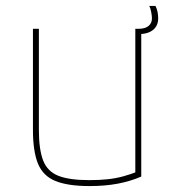

<svg xmlns="http://www.w3.org/2000/svg" viewBox="-20 -617 590 647"><path d="M282 10Q209 10 167 -7Q125 -24 108 -65.5Q91 -107 91 -180V-520H111V-180Q111 -113 125.5 -76Q140 -39 177 -24.5Q214 -10 281 -10Q315 -10 343 -13Q371 -16 396 -23Q421 -30 444 -39L436 -27V-520H456V-22Q419 -6 376.5 2Q334 10 282 10ZM446 -502Q440 -502 436 -503V-520H448Q469 -520 480.5 -529.5Q492 -539 492 -555Q492 -563 489.5 -576.5Q487 -590 483 -597H504Q509 -587 511 -576.5Q513 -566 513 -555Q513 -530 495.5 -516Q478 -502 446 -502Z"/></svg>

Font: M PLUS Code Latin SemiExpanded Thin
Style: Regular
Weight: 250
Width: 6
Designer: Coji Morishita
Foundry: UNDERFOREST DESIGN
Version: Version 1.002; ttfautohint (v1.8.3)